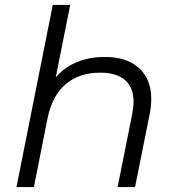

<svg xmlns="http://www.w3.org/2000/svg" viewBox="-20 -762 717 782"><path d="M596 -359Q596 -331 590 -299L530 0H459L519 -300Q524 -328 524 -348Q524 -405 489.5 -435.5Q455 -466 388 -466Q303 -466 248 -419.5Q193 -373 174 -282L118 0H47L195 -742H266L207 -447Q280 -530 408 -530Q497 -530 546.5 -484.5Q596 -439 596 -359Z"/></svg>

Font: Montserrat Alternates
Style: Italic
Weight: 400
Italic angle: -11.3°
Designer: Julieta Ulanovsky
Foundry: Julieta Ulanovsky
Version: Version 7.200